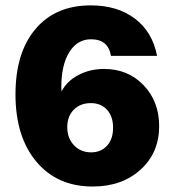

<svg xmlns="http://www.w3.org/2000/svg" viewBox="-20 -680 644 708"><path d="M37.1 -332Q37.1 -485.8 110.8 -573Q184.6 -660.2 314.9 -660.2Q413.1 -660.2 477.8 -611.1Q542.5 -562 559.1 -474.1H389.2Q378.9 -535.2 315.9 -535.2Q265.1 -535.2 235.6 -487.8Q206.1 -440.4 206.1 -358.9Q206.1 -356 206.5 -350.6Q207 -345.2 207 -342.8Q226.6 -380.9 269 -403.3Q311.5 -425.8 363.8 -425.8Q451.7 -425.8 509.3 -366Q566.9 -306.2 566.9 -214.8Q566.9 -116.7 498.3 -54.4Q429.7 7.8 321.8 7.8Q190.9 7.8 114 -84Q37.1 -175.8 37.1 -332ZM228 -210.9Q228 -170.4 252.9 -144.3Q277.8 -118.2 315.9 -118.2Q352.5 -118.2 374.8 -142.8Q397 -167.5 397 -209Q397 -250.5 374.8 -275.1Q352.5 -299.8 314.9 -299.8Q275.9 -299.8 252 -275.4Q228 -251 228 -210.9Z"/></svg>

Font: Overused Grotesk ExtraBold
Style: Regular
Weight: 800
Version: Version 0.002